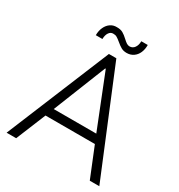

<svg xmlns="http://www.w3.org/2000/svg" viewBox="-203 -1021 1081 1158"><g transform="rotate(30 337.5 -442.0)"><path d="M311.5 -719.7H363.3L660.2 0H593.8L509.8 -207H166L81.1 0H14.6ZM273.4 -883.8Q298.3 -884.3 315.2 -874.8Q332 -865.2 350.6 -847.7Q364.7 -834.5 374.8 -827.9Q384.8 -821.3 396.5 -821.3Q418 -821.8 430.2 -839.6Q442.4 -857.4 442.4 -883.8H487.3Q487.8 -854 477.3 -829.8Q466.8 -805.7 446.8 -792Q426.8 -778.3 400.4 -778.3Q378.4 -778.3 362.8 -786.9Q347.2 -795.4 327.1 -812.5Q310.1 -826.7 299.1 -833Q288.1 -839.4 274.4 -838.9Q255.9 -839.8 244.4 -823Q232.9 -806.2 232.4 -778.3H186.5Q186.5 -809.6 197.8 -833.7Q209 -857.9 228.5 -871.3Q248 -884.8 273.4 -883.8ZM485.8 -265.6 339.8 -632.8H335.9L189.5 -265.6Z"/></g></svg>

Font: Reddit Sans Fudge Light
Style: Regular
Weight: 300
Designer: Stephen Hutchings
Foundry: Reddit
Version: Version 1.013